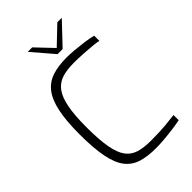

<svg xmlns="http://www.w3.org/2000/svg" viewBox="-272 -1021 1124 1124"><g transform="rotate(-45 289.5 -459.0)"><path d="M320 6Q253 6 204.5 -9Q156 -24 124.5 -63.5Q93 -103 78 -177Q63 -251 63 -369Q63 -480 78.5 -552.5Q94 -625 126 -666Q158 -707 208 -723.5Q258 -740 327 -740Q353 -740 388.5 -737Q424 -734 462 -729Q500 -724 532 -716V-673Q516 -677 484 -680Q452 -683 412.5 -685.5Q373 -688 334 -688Q276 -688 235.5 -674.5Q195 -661 170 -626.5Q145 -592 133 -529.5Q121 -467 121 -369Q121 -266 132.5 -202Q144 -138 168.5 -104.5Q193 -71 233 -58.5Q273 -46 330 -46Q405 -46 453.5 -50.5Q502 -55 532 -59V-16Q501 -10 464 -5Q427 0 390 3Q353 6 320 6ZM304 -791 190 -924H227L326 -820L435 -924H472L346 -791Z"/></g></svg>

Font: Exo Thin Light
Style: Regular
Weight: 300
Version: Version 2.000